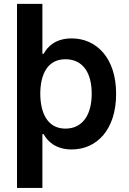

<svg xmlns="http://www.w3.org/2000/svg" viewBox="-20 -747 652 972"><path d="M66.1 -727.3V204.5H194.6V-67.8H201C220.2 -32 262.1 9.6 343 9.6C470.5 9.6 568.2 -91.6 567.8 -272C568.2 -453.8 467.7 -552.6 343 -552.6C259.2 -552.6 219.8 -509.2 201 -474.8H194.6V-727.3ZM183.9 -272.7C184.3 -373.2 222.3 -447.1 311.4 -447.1C400.6 -447.1 444.6 -376.4 444.2 -272.7C444.6 -168.3 399.5 -95.9 311.4 -95.9C221.9 -95.9 184.3 -172.6 183.9 -272.7Z"/></svg>

Font: Margiela Sans Semi Bold
Style: Regular
Weight: 600
Designer: Stefan Endress, Andreas Faust
Version: Version 1.100;FEAKit 1.0